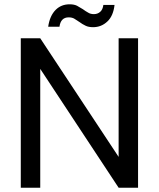

<svg xmlns="http://www.w3.org/2000/svg" viewBox="-20 -877 743 897"><path d="M534.2 0 168 -555.2V0H77.1V-698.2H168L534.2 -144V-698.2H625V0ZM205.1 -752Q212.4 -803.2 240.2 -831.1Q266.1 -856.9 305.2 -856.9Q326.2 -856.9 339.8 -850.1Q358.9 -839.4 367.2 -834Q378.9 -825.2 392.1 -817.9Q402.8 -811 418.9 -811Q436 -811 448.2 -821.8Q460 -832 462.9 -854H515.1Q509.3 -802.7 481.9 -776.9Q453.6 -750 415 -750Q393.6 -750 379.9 -756.8Q363.8 -764.6 353 -772.9L328.1 -789.1Q317.4 -795.9 300.8 -795.9Q263.7 -795.9 257.8 -752Z"/></svg>

Font: PoppinsZ
Style: Regular
Weight: 400
Designer: Ninad Kale (Devanagari), Jonny Pinhorn (Latin)
Foundry: Indian Type Foundry
Version: Version 3.002;FEAKit 1.0